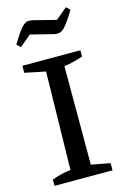

<svg xmlns="http://www.w3.org/2000/svg" viewBox="-133 -946 647 1004"><g transform="rotate(-15 190.5 -443.5)"><path d="M32 0V-34Q59 -44 84 -50Q109 -56 134 -59L144 -589L32 -612V-650H346V-616Q323 -608 297.5 -601.5Q272 -595 244 -591V-58L346 -39V0ZM50 -746 30 -765Q63 -820 82.5 -842.5Q102 -865 116 -867.5Q130 -870 147 -866L269 -835L331 -887L351 -868Q320 -817 301 -794Q282 -771 267.5 -767Q253 -763 235 -767L112 -798Z"/></g></svg>

Font: Piazzolla Medium
Style: Regular
Weight: 500
Designer: Juan Pablo del Peral
Foundry: Huerta Tipografica
Version: Version 1.330